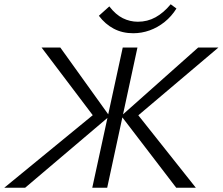

<svg xmlns="http://www.w3.org/2000/svg" viewBox="-44 -881 1045 901"><path d="M-24 0 420 -364 409 -317 151 -658H239L470 -336L74 0ZM389 0 532 -658H601L459 0ZM783 0 525 -337 886 -658H981L578 -317L586 -364L875 0ZM581 -725Q530 -725 489.5 -746.5Q449 -768 420 -807L469 -851Q499 -812 532.5 -795.5Q566 -779 603 -779Q648 -779 686 -800Q724 -821 757 -861L784 -841Q761 -804 728.5 -778Q696 -752 658.5 -738.5Q621 -725 581 -725Z"/></svg>

Font: Ysabeau
Style: Italic
Weight: 400
Italic angle: -12°
Designer: Christian Thalmann (Catharsis Fonts)
Version: Version 2.000;gftools[0.9.27.dev2+g8671c4b]